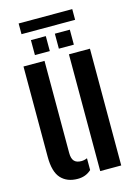

<svg xmlns="http://www.w3.org/2000/svg" viewBox="-123 -878 675 953"><g transform="rotate(-15 214.0 -401.5)"><path d="M39 -135.5V-600H147V-126.5Q147 -98 158.8 -85Q170.5 -72 195.5 -72Q210.5 -72 225.5 -78.5V-18Q197.5 8.5 155.5 8.5Q101 8.5 70 -25Q39 -58.5 39 -135.5ZM272.5 0V-600H380.5V0ZM231.5 -640V-717H308.5V-640ZM108.5 -640V-717H185V-640ZM71 -812.5H346.5V-757.5H71Z"/></g></svg>

Font: Big Shoulders Stencil Display Thin
Style: Bold
Weight: 700
Version: Version 2.001